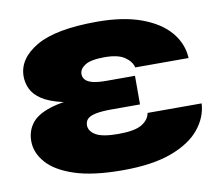

<svg xmlns="http://www.w3.org/2000/svg" viewBox="-70 -673 884 773"><g transform="rotate(-10 372.0 -286.5)"><path d="M44 -424Q44 -496 123.5 -543Q203 -590 373 -590Q480 -590 554.5 -562.5Q629 -535 668.5 -488Q708 -441 711 -382H493Q487 -407 460 -425.5Q433 -444 378 -444Q322 -444 298.5 -429Q275 -414 275 -393Q275 -379 284.5 -369Q294 -359 314.5 -354Q335 -349 369 -349H486V-232H370Q329 -232 305 -227Q281 -222 271 -212Q261 -202 261 -186Q261 -162 288 -146Q315 -130 380 -130Q447 -130 476 -147.5Q505 -165 510 -193H731Q728 -137 689 -89Q650 -41 572 -12Q494 17 372 17Q251 17 175.5 -8Q100 -33 64.5 -74Q29 -115 29 -162Q29 -206 55 -237.5Q81 -269 144 -286Q207 -303 318 -303V-283Q235 -283 181 -295.5Q127 -308 97 -328Q67 -348 55.5 -373Q44 -398 44 -424Z"/></g></svg>

Font: Unbounded ExtraBold
Style: Regular
Weight: 800
Designer: Luke Prowse, Jean-Baptiste Morizot, Fátima Lázaro, Florian Runge
Foundry: NaN
Version: Version 1.701;gftools[0.9.28.dev5+ged2979d]